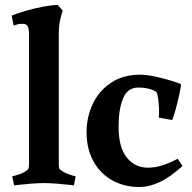

<svg xmlns="http://www.w3.org/2000/svg" viewBox="-20 -738 775 774"><path d="M217 -602V-76Q217 -63 219.5 -58Q222 -53 233 -47Q242 -41 254 -36.5Q266 -32 275.5 -29.5Q285 -27 285 -27L278 9Q242 5 211 2.5Q180 0 157 0Q135 0 103.5 2.5Q72 5 37 9L29 -27Q29 -27 38.5 -29.5Q48 -32 61 -36.5Q74 -41 82 -47Q92 -53 94.5 -58Q97 -63 97 -76V-607Q97 -619 92.5 -630.5Q88 -642 70 -642Q62 -642 54 -640.5Q46 -639 40.5 -637Q35 -635 35 -635L27 -675Q51 -685 86 -695Q121 -705 156 -711.5Q191 -718 213 -718L233 -695Q226 -676 221.5 -653.5Q217 -631 217 -602Z M674 -254 620 -264Q622 -278 621 -299.5Q620 -321 617.5 -340.6Q615 -360.2 610 -368Q601 -374 582.5 -379.5Q564 -385 537 -385Q494 -385 476 -341Q458 -297 458 -228Q458 -144 491.1 -103Q524.1 -62 577 -62Q607.3 -62 639.1 -73Q670.9 -84 696 -98L716 -69Q663.9 -22.2 622 -3.1Q580 16 544 16Q480.6 16 432.2 -11.2Q383.8 -38.4 356.4 -88.2Q329 -138 329 -204.5Q329 -267 354.4 -320Q379.8 -373 428.4 -405Q477 -437 545 -437Q569.5 -437 602.4 -430Q635.4 -423 665.7 -414Q696 -405 710 -398.7Q709 -385 702.5 -355.5Q696 -326 688 -296.9Q680 -267.8 674 -254Z"/></svg>

Font: Buenard
Style: Regular
Weight: 400
Version: Version 2.000